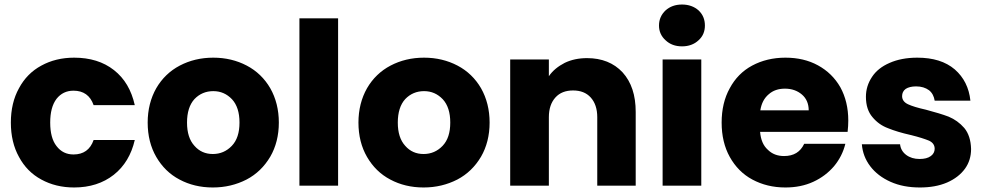

<svg xmlns="http://www.w3.org/2000/svg" viewBox="-20 -821 4357 849"><path d="M28 -279C28 -279 28 -279 28 -279C28 -221 40 -170 64 -127C87 -84 120 -50 163 -27C205 -4 253 8 308 8C308 8 308 8 308 8C377 8 436 -11 483 -48C530 -85 561 -137 576 -202C576 -202 394 -202 394 -202C394 -202 394 -202 394 -202C379 -159 349 -138 305 -138C305 -138 305 -138 305 -138C274 -138 249 -150 230 -175C211 -199 202 -234 202 -279C202 -279 202 -279 202 -279C202 -324 211 -359 230 -384C249 -408 274 -420 305 -420C305 -420 305 -420 305 -420C349 -420 379 -399 394 -356C394 -356 576 -356 576 -356C576 -356 576 -356 576 -356C561 -423 531 -474 484 -511C437 -548 378 -566 308 -566C308 -566 308 -566 308 -566C253 -566 205 -554 163 -531C120 -508 87 -474 64 -431C40 -388 28 -337 28 -279Z M921 8C921 8 921 8 921 8C976 8 1025 -4 1070 -27C1114 -50 1149 -84 1175 -128C1200 -171 1213 -222 1213 -279C1213 -279 1213 -279 1213 -279C1213 -336 1200 -387 1175 -431C1150 -474 1115 -508 1071 -531C1027 -554 978 -566 923 -566C923 -566 923 -566 923 -566C868 -566 819 -554 775 -531C731 -508 696 -474 671 -431C646 -387 633 -336 633 -279C633 -279 633 -279 633 -279C633 -221 646 -170 671 -127C696 -84 730 -50 774 -27C817 -4 866 8 921 8ZM921 -140C921 -140 921 -140 921 -140C888 -140 861 -152 840 -176C818 -200 807 -234 807 -279C807 -279 807 -279 807 -279C807 -324 818 -359 840 -383C862 -406 890 -418 923 -418C923 -418 923 -418 923 -418C956 -418 983 -406 1006 -382C1028 -358 1039 -324 1039 -279C1039 -279 1039 -279 1039 -279C1039 -234 1028 -200 1005 -176C982 -152 954 -140 921 -140Z M1304 -740C1304 -740 1304 0 1304 0C1304 0 1475 0 1475 0C1475 0 1475 -740 1475 -740C1475 -740 1304 -740 1304 -740Z M1853 8C1853 8 1853 8 1853 8C1908 8 1957 -4 2002 -27C2046 -50 2081 -84 2107 -128C2132 -171 2145 -222 2145 -279C2145 -279 2145 -279 2145 -279C2145 -336 2132 -387 2107 -431C2082 -474 2047 -508 2003 -531C1959 -554 1910 -566 1855 -566C1855 -566 1855 -566 1855 -566C1800 -566 1751 -554 1707 -531C1663 -508 1628 -474 1603 -431C1578 -387 1565 -336 1565 -279C1565 -279 1565 -279 1565 -279C1565 -221 1578 -170 1603 -127C1628 -84 1662 -50 1706 -27C1749 -4 1798 8 1853 8ZM1853 -140C1853 -140 1853 -140 1853 -140C1820 -140 1793 -152 1772 -176C1750 -200 1739 -234 1739 -279C1739 -279 1739 -279 1739 -279C1739 -324 1750 -359 1772 -383C1794 -406 1822 -418 1855 -418C1855 -418 1855 -418 1855 -418C1888 -418 1915 -406 1938 -382C1960 -358 1971 -324 1971 -279C1971 -279 1971 -279 1971 -279C1971 -234 1960 -200 1937 -176C1914 -152 1886 -140 1853 -140Z M2576 -564C2576 -564 2576 -564 2576 -564C2539 -564 2506 -557 2477 -543C2448 -528 2424 -509 2407 -484C2407 -484 2407 -558 2407 -558C2407 -558 2236 -558 2236 -558C2236 -558 2236 0 2236 0C2236 0 2407 0 2407 0C2407 0 2407 -303 2407 -303C2407 -303 2407 -303 2407 -303C2407 -340 2417 -369 2436 -390C2455 -411 2481 -421 2514 -421C2514 -421 2514 -421 2514 -421C2547 -421 2573 -411 2592 -390C2611 -369 2621 -340 2621 -303C2621 -303 2621 0 2621 0C2621 0 2791 0 2791 0C2791 0 2791 -326 2791 -326C2791 -326 2791 -326 2791 -326C2791 -400 2772 -458 2733 -501C2694 -543 2641 -564 2576 -564Z M2996 -616C2996 -616 2996 -616 2996 -616C3025 -616 3050 -625 3069 -643C3088 -660 3097 -682 3097 -708C3097 -708 3097 -708 3097 -708C3097 -735 3088 -757 3069 -775C3050 -792 3025 -801 2996 -801C2996 -801 2996 -801 2996 -801C2966 -801 2942 -792 2923 -775C2904 -757 2894 -735 2894 -708C2894 -708 2894 -708 2894 -708C2894 -682 2904 -660 2923 -643C2942 -625 2966 -616 2996 -616ZM2910 -558C2910 -558 2910 0 2910 0C2910 0 3081 0 3081 0C3081 0 3081 -558 3081 -558C3081 -558 2910 -558 2910 -558Z M3731 -288C3731 -288 3731 -288 3731 -288C3731 -344 3719 -393 3696 -435C3672 -477 3639 -509 3597 -532C3555 -555 3507 -566 3453 -566C3453 -566 3453 -566 3453 -566C3398 -566 3349 -554 3306 -531C3263 -508 3230 -474 3207 -431C3183 -388 3171 -337 3171 -279C3171 -279 3171 -279 3171 -279C3171 -221 3183 -170 3207 -127C3231 -84 3264 -50 3307 -27C3350 -4 3398 8 3453 8C3453 8 3453 8 3453 8C3498 8 3539 0 3576 -17C3613 -34 3643 -57 3668 -86C3692 -115 3709 -148 3718 -185C3718 -185 3536 -185 3536 -185C3536 -185 3536 -185 3536 -185C3519 -149 3490 -131 3447 -131C3447 -131 3447 -131 3447 -131C3418 -131 3394 -140 3375 -159C3355 -177 3344 -203 3341 -238C3341 -238 3728 -238 3728 -238C3728 -238 3728 -238 3728 -238C3730 -255 3731 -272 3731 -288ZM3342 -333C3342 -333 3342 -333 3342 -333C3347 -364 3359 -387 3379 -404C3398 -421 3422 -429 3451 -429C3451 -429 3451 -429 3451 -429C3481 -429 3506 -420 3526 -403C3546 -386 3556 -362 3556 -333C3556 -333 3342 -333 3342 -333Z M4048 8C4048 8 4048 8 4048 8C4093 8 4133 1 4168 -14C4202 -29 4228 -49 4247 -75C4265 -100 4274 -129 4274 -162C4274 -162 4274 -162 4274 -162C4273 -201 4263 -232 4244 -255C4224 -278 4201 -294 4175 -305C4149 -315 4115 -325 4074 -336C4074 -336 4074 -336 4074 -336C4038 -344 4012 -352 3995 -360C3978 -368 3969 -380 3969 -396C3969 -396 3969 -396 3969 -396C3969 -409 3974 -420 3985 -428C3996 -435 4011 -439 4031 -439C4031 -439 4031 -439 4031 -439C4054 -439 4073 -433 4088 -422C4102 -411 4110 -395 4113 -376C4113 -376 4271 -376 4271 -376C4271 -376 4271 -376 4271 -376C4265 -433 4242 -479 4202 -514C4161 -549 4106 -566 4036 -566C4036 -566 4036 -566 4036 -566C3989 -566 3948 -558 3914 -543C3879 -528 3853 -507 3836 -481C3818 -454 3809 -425 3809 -393C3809 -393 3809 -393 3809 -393C3809 -355 3819 -325 3838 -303C3857 -280 3880 -264 3907 -254C3934 -243 3967 -233 4007 -224C4007 -224 4007 -224 4007 -224C4044 -215 4071 -206 4088 -199C4105 -191 4113 -179 4113 -163C4113 -163 4113 -163 4113 -163C4113 -150 4107 -139 4096 -131C4084 -122 4067 -118 4046 -118C4046 -118 4046 -118 4046 -118C4023 -118 4003 -124 3987 -136C3971 -148 3962 -164 3960 -183C3960 -183 3791 -183 3791 -183C3791 -183 3791 -183 3791 -183C3794 -147 3806 -115 3828 -86C3850 -57 3880 -34 3918 -17C3956 0 3999 8 4048 8Z"/></svg>

Font: Girnar Poppins
Style: Bold
Weight: 500
Designer: Ninad Kale (Devanagari), Jonny Pinhorn (Latin)
Foundry: Indian Type Foundry
Version: ""